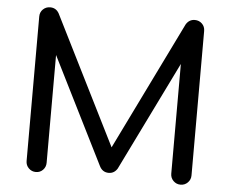

<svg xmlns="http://www.w3.org/2000/svg" viewBox="-54 -844 1090 907"><g transform="rotate(5 491.0 -390.5)"><path d="M148 0Q128 0 114 -14Q100 -28 100 -48V-733Q100 -754 114 -767.5Q128 -781 148 -781Q176 -781 190 -756L511 -114H478L792 -756Q807 -781 834 -781Q854 -781 868 -767.5Q882 -754 882 -733V-48Q882 -28 868 -14Q854 0 834 0Q814 0 800 -14Q786 -28 786 -48V-604L805 -607L532 -50Q517 -26 491 -26Q461 -26 447 -55L175 -599L195 -604V-48Q195 -28 181.5 -14Q168 0 148 0Z"/></g></svg>

Font: Comfortaa SemiBold
Style: Regular
Weight: 600
Designer: Johan Aakerlund
Foundry: Johan Aakerlund
Version: Version 3.104; ttfautohint (v1.8.1.43-b0c9)